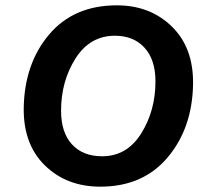

<svg xmlns="http://www.w3.org/2000/svg" viewBox="-20 -690 776 720"><path d="M356 10Q230 10 148.5 -69.5Q67 -149 69 -286Q72 -452 164.5 -561Q257 -670 418 -670Q543 -670 624.5 -590.5Q706 -511 704 -374Q701 -209 608.5 -99.5Q516 10 356 10ZM363 -104Q456 -104 509.5 -189.5Q563 -275 563 -385Q563 -466 522 -511Q481 -556 411 -556Q317 -556 263 -470.5Q209 -385 209 -275Q209 -193 250 -148.5Q291 -104 363 -104Z"/></svg>

Font: Elaine Sans SemiBold
Style: Italic
Weight: 600
Italic angle: -13°
Designer: Wei Huang
Foundry: Wei Huang
Version: Version 2.001;December 24, 2019;FontCreator 12.0.0.2547 64-b